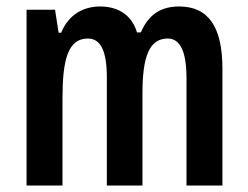

<svg xmlns="http://www.w3.org/2000/svg" viewBox="-20 -573 767 593"><path d="M533 -553C478 -553 439 -529 415 -473H403C389 -521 351 -553 289 -553C239 -553 192 -529 169 -472H161L150 -543H62V0H173V-269C173 -386 189 -454 251 -454C291 -454 310 -416 310 -333V0H420V-285C420 -398 441 -454 498 -454C537 -454 556 -413 556 -331V0H667V-360C667 -490 624 -553 533 -553Z"/></svg>

Font: Noto Sans Sinhala UI ExtraCondensed SemiBold
Style: Regular
Weight: 600
Width: 2
Designer: Jelle Bosma - Monotype Design Team
Foundry: Monotype Imaging Inc.
Version: Version 2.006